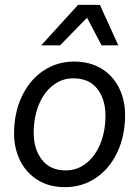

<svg xmlns="http://www.w3.org/2000/svg" viewBox="-20 -763 574 792"><path d="M228 -576H150L302 -743H392L468 -576H399L339 -690ZM38 -212Q38 -297 70 -365Q102 -433 158.5 -471Q215 -509 286 -509Q351 -509 398.5 -480Q446 -451 471 -400.5Q496 -350 496 -289Q496 -203 464 -135Q432 -67 375.5 -29Q319 9 248 9Q183 9 135.5 -20.5Q88 -50 63 -100.5Q38 -151 38 -212ZM415 -286Q415 -354 381 -397Q347 -440 282 -440Q236 -440 198.5 -411Q161 -382 140 -330.5Q119 -279 119 -215Q119 -148 153 -104Q187 -60 252 -60Q298 -60 335.5 -89.5Q373 -119 394 -170.5Q415 -222 415 -286Z"/></svg>

Font: CBA Beacon Sans
Style: Italic
Weight: 400
Italic angle: -13°
Designer: Wei Huang
Foundry: Wei Huang
Version: Version 1.002